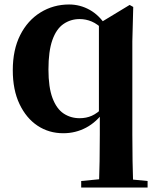

<svg xmlns="http://www.w3.org/2000/svg" viewBox="-20 -577 688 856"><path d="M342 259V230L445 220H535L638 230V259ZM262 17Q198 17 147.5 -16.5Q97 -50 67 -113Q37 -176 37 -264Q37 -355 70 -420.5Q103 -486 160.5 -521.5Q218 -557 288 -557Q337 -557 380 -533Q423 -509 454 -460L459 -457L442 -443Q415 -470 389 -481Q363 -492 335 -492Q295 -492 263 -470Q231 -448 213.5 -398.5Q196 -349 196 -267Q196 -188 214 -140Q232 -92 263.5 -71Q295 -50 335 -50Q365 -50 389.5 -61Q414 -72 440 -98L454 -84H447Q411 -33 364 -8Q317 17 262 17ZM421 259Q423 201 424 141.5Q425 82 425 23V-66L421 -79V-469V-472L558 -555L574 -546L570 -393V23Q570 82 571 141.5Q572 201 574 259Z"/></svg>

Font: Noto Serif KR ExtraLight ExtraBold
Style: Regular
Weight: 800
Version: Version 2.003-H1;hotconv 1.1.1;makeotfexe 2.6.0